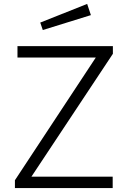

<svg xmlns="http://www.w3.org/2000/svg" viewBox="-20 -958 650 978"><path d="M424 -938 185 -843 198 -805 443 -881ZM56 0H554V-58H140L555 -684V-723H69V-665H468L56 -40Z"/></svg>

Font: United Sans ExtraLight
Style: Regular
Weight: 200
Designer: Pablo Impallari, Rodrigo Fuenzalida (Modified by Dan O. Williams)
Version: Version 1.000;PS 001.000;hotconv 1.0.88;makeotf.lib2.5.64775